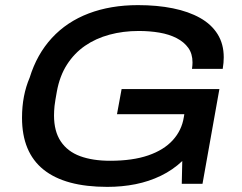

<svg xmlns="http://www.w3.org/2000/svg" viewBox="-20 -718 944 750"><path d="M399 12Q234 12 150 -55.5Q66 -123 66 -258Q66 -302 73.5 -341Q81 -380 96 -415Q124 -506 182.5 -569.5Q241 -633 326.5 -665.5Q412 -698 519 -698Q594 -698 655.5 -685.5Q717 -673 761.5 -648Q806 -623 830 -584.5Q854 -546 854 -494Q854 -484 853 -472.5Q852 -461 850 -449H730Q731 -456 731.5 -462.5Q732 -469 732 -474Q732 -508 715.5 -531Q699 -554 670 -569Q641 -584 603 -590.5Q565 -597 522 -597Q461 -597 407.5 -582.5Q354 -568 312 -539Q270 -510 241.5 -465.5Q213 -421 202 -360Q199 -342 196.5 -328.5Q194 -315 193 -304Q192 -293 191.5 -284.5Q191 -276 191 -267Q191 -205 217.5 -165.5Q244 -126 293 -108Q342 -90 410 -90Q498 -90 559 -111Q620 -132 655 -170.5Q690 -209 698 -260L700 -272H437L455 -370H837L771 0H690L692 -89Q655 -54 608.5 -31.5Q562 -9 509.5 1.5Q457 12 399 12Z"/></svg>

Font: Archivo SemiExpanded Medium
Style: Italic
Weight: 500
Width: 6
Italic angle: -10°
Designer: Hector Gatti
Foundry: Omnibus-Type
Version: Version 2.001